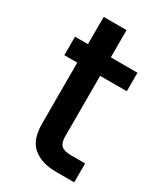

<svg xmlns="http://www.w3.org/2000/svg" viewBox="-174 -762 721 836"><g transform="rotate(30 186.0 -344.0)"><path d="M28 -458V-551H93V-688H208V-551H342V-458H208V-153Q208 -122 222 -108.5Q236 -95 272 -95H342V0H252Q179 0 136 -34.5Q93 -69 93 -153V-458Z"/></g></svg>

Font: Poppins Medium
Style: Regular
Weight: 500
Designer: Ninad Kale (Devanagari), Jonny Pinhorn (Latin)
Version: Version 5.002